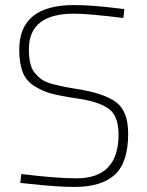

<svg xmlns="http://www.w3.org/2000/svg" viewBox="-20 -731 580 758"><path d="M272 -677Q94 -677 94 -537Q94 -474 115 -446Q127 -431 140 -420.5Q153 -410 178 -402Q219 -390 282 -380Q391 -363 438.5 -327.5Q486 -292 486 -203Q486 -90 433.5 -41.5Q381 7 274 7Q208 7 97 -5L60 -9L64 -44Q202 -27 282 -27Q448 -27 448 -200Q448 -273 410 -301Q372 -329 292.5 -341Q213 -353 179.5 -362.5Q146 -372 114.5 -392Q83 -412 69.5 -446.5Q56 -481 56 -535Q56 -711 272 -711Q341 -711 438 -699L471 -695L467 -660Q330 -677 272 -677Z"/></svg>

Font: Titillium Web[RUS by Daymarius]
Style: Regular
Weight: 200
Designer: Cyrillization by Daymarius
Foundry: Cyrillization by Daymarius
Version: Version 1.002 September 11, 2018